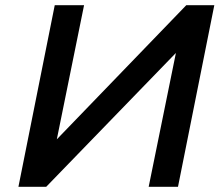

<svg xmlns="http://www.w3.org/2000/svg" viewBox="-20 -720 863 740"><path d="M51 0 191 -700H304L199 -183L698 -700H806L666 0H553L658 -516L158 0Z"/></svg>

Font: Argentum Sans
Style: Italic
Weight: 400
Italic angle: -11.3099°
Designer: Julieta Ulanovsky, Owen Earl, Rasmus Andersson, Cristiano Sobral
Foundry: The Argentum Sans Project Authors
Version: Version 3.131; ttfautohint (v1.8.4.7-5d5b-dirty)